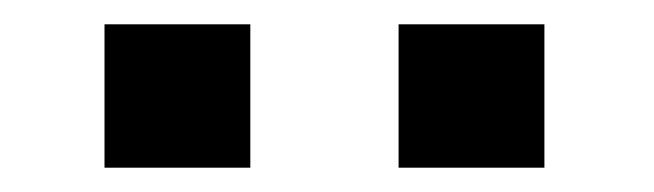

<svg xmlns="http://www.w3.org/2000/svg" viewBox="-20 -710 538 158"><path d="M308 -690H428V-572H308ZM66 -690H186V-572H66Z"/></svg>

Font: Tschichold
Style: Bold
Weight: 700
Designer: Peter Wiegel
Foundry: Peter Wiegel
Version: Version 1.000; ttfautohint (v1.3)